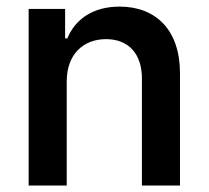

<svg xmlns="http://www.w3.org/2000/svg" viewBox="-20 -573 644 593"><path d="M186.1 -321.7C186.1 -404.5 236.5 -452.1 307.5 -452.1C376.8 -452.1 418.3 -407 418.3 -330.6V0H535.9V-346.9C535.9 -480.1 461.6 -552.6 349.4 -552.6C267.8 -552.6 212.7 -514.2 187.9 -454.5H181.1V-545.5H68.5V0H186.1Z"/></svg>

Font: Magic Ui Pro Semi Bold
Style: Regular
Weight: 600
Designer: Stefan Endress, Andreas Faust
Version: Version 1.000;FEAKit 1.0